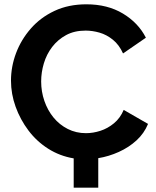

<svg xmlns="http://www.w3.org/2000/svg" viewBox="-20 -734 726 891"><path d="M322 137V1Q257 -10 203.5 -44Q150 -78 112 -128.5Q74 -179 52.5 -238.5Q31 -298 31 -360Q31 -425 54.5 -487.5Q78 -550 123 -601.5Q168 -653 233 -683.5Q298 -714 381 -714Q479 -714 550.5 -671Q622 -628 657 -559L551 -486Q533 -526 504 -549.5Q475 -573 442 -582.5Q409 -592 377 -592Q325 -592 286.5 -571Q248 -550 222 -516Q196 -482 183.5 -440Q171 -398 171 -356Q171 -309 186 -265.5Q201 -222 228.5 -188.5Q256 -155 294.5 -135.5Q333 -116 379 -116Q412 -116 446 -127Q480 -138 509 -162Q538 -186 554 -224L667 -159Q649 -115 613.5 -82.5Q578 -50 531.5 -29Q485 -8 436 0V137Z"/></svg>

Font: YasnoRaleway
Style: Bold
Weight: 700
Designer: Matt McInerney, Pablo Impallari, Rodrigo Fuenzalida
Foundry: Matt McInerney, Pablo Impallari, Rodrigo Fuenzalida
Version: Version 4.026